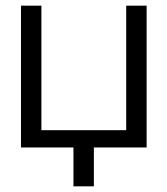

<svg xmlns="http://www.w3.org/2000/svg" viewBox="-20 -520 590 677"><path d="M54 -500V0H239V137H311V0H497V-500H425V-61H126V-500Z"/></svg>

Font: LT Wave Text Light
Style: Regular
Weight: 300
Designer: Daniel Lyons
Version: Version 2.5 (Glyphs App)